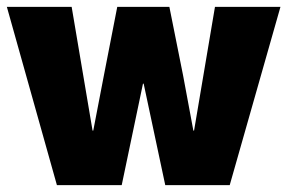

<svg xmlns="http://www.w3.org/2000/svg" viewBox="-20 -540 838 560"><path d="M0 -520H189L250 -159H252L283 -320L322 -520H474L514 -320L544 -159H546L607 -520H798L650 0H462L399 -296H397L335 0H146Z"/></svg>

Font: Murecho ExtraBold
Style: Regular
Weight: 800
Designer: Neil Summerour
Foundry: Positype
Version: Version 1.010; ttfautohint (v1.8.3)